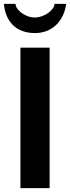

<svg xmlns="http://www.w3.org/2000/svg" viewBox="-35 -967 360 987"><path d="M70 0H220V-722H70ZM-15 -947C-7 -857 47 -797 145 -797C237 -797 295 -864 305 -947H245C245 -917 194 -877 144 -877C94 -877 45 -917 45 -947Z"/></svg>

Font: Perun
Style: Bold
Weight: 700
Foundry: Copyright (c) Stefan Peev, Context Ltd, 2016
Version: Version 1.089